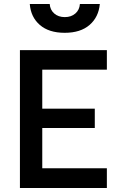

<svg xmlns="http://www.w3.org/2000/svg" viewBox="-20 -934 593 954"><path d="M79 0V-685H511V-588H190V-394H451V-298H190V-98H511V0ZM377 -914H476Q470 -849 425 -810Q380 -771 301.5 -771Q223 -771 178 -810Q133 -849 128 -914H227Q229 -885 249.5 -867Q270 -849 302 -849Q334 -849 354.5 -867Q375 -885 377 -914Z"/></svg>

Font: TitilliumWebSemiBold
Style: Bold
Weight: 600
Version: Version 1.001;PS 57.000;hotconv 1.0.70;makeotf.lib2.5.55311